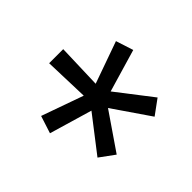

<svg xmlns="http://www.w3.org/2000/svg" viewBox="-110 -748 820 820"><g transform="rotate(-45 300.0 -338.0)"><path d="M342.5 -578.5 336 -376 526 -443.5 551.5 -364.5 358 -307.5 481.5 -147.5 414.5 -98.5 300 -265.5 185.5 -98.5 118.5 -147.5 242 -307.5 48.5 -364.5 74 -443.5 264 -376 257.5 -578.5Z"/></g></svg>

Font: Fast_Mono
Style: Regular
Weight: 400
Monospace: yes
Designer: Carrois Corporate, Edenspiekermann AG, Nikita Prokopov
Foundry: Carrois Corporate, Edenspiekermann AG, Nikita Prokopov
Version: Version 5.002